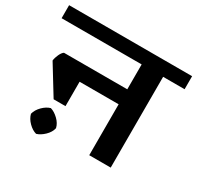

<svg xmlns="http://www.w3.org/2000/svg" viewBox="-169 -809 1050 1022"><g transform="rotate(30 356.0 -297.5)"><path d="M734 -558H602V0H470V-313H230V-163H157L49 -339Q51 -357 60.5 -377.5Q70 -398 81 -405H470V-558H-22V-638H734ZM245 -36Q239 -9 215.5 13.5Q192 36 168 43Q143 36 120.5 13.5Q98 -9 91 -36Q98 -63 120.5 -85.5Q143 -108 168 -115Q192 -108 215.5 -85.5Q239 -63 245 -36Z"/></g></svg>

Font: AmikoBold
Style: Bold
Weight: 700
Designer: Pablo Impallari, Rodrigo Fuenzalida, Andres Torresi
Foundry: Impallari Type
Version: Version 1.000; ttfautohint (v1.3)